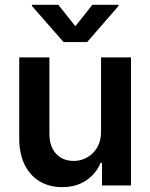

<svg xmlns="http://www.w3.org/2000/svg" viewBox="-20 -768 622 795"><path d="M398.4 -530.3H522.5V0H402.3V-93.8H396.5Q377.4 -47.9 336.2 -20.5Q294.9 6.8 237.3 6.8Q185.1 6.8 145 -16.6Q105 -40 82.5 -85Q60.1 -129.9 59.6 -192.4V-530.3H184.6V-211.9Q184.6 -178.7 197 -153.6Q209.5 -128.4 232.2 -115Q254.9 -101.6 285.2 -101.6Q313.5 -101.6 339.6 -115.5Q365.7 -129.4 382.1 -156.7Q398.4 -184.1 398.4 -222.7ZM292 -659.2 362.3 -748H470.7V-743.2L340.8 -593.8H243.2L112.3 -743.2V-748H221.7Z"/></svg>

Font: Pretendard Std SemiBold
Style: Regular
Weight: 600
Designer: Base glyphs from Inter by Rasmus Andersson; Hangeul glyphs from Noto Sans CJK(Source Han Sans) by Jang Soo-young and Kan
Foundry: Kil Hyung-jin
Version: Version 1.309